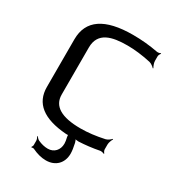

<svg xmlns="http://www.w3.org/2000/svg" viewBox="-203 -771 970 1075"><g transform="rotate(30 282.0 -233.5)"><path d="M339 -593C386 -593 436 -587 491 -575C504 -572 519 -560 525 -553L528 -555C523 -563 515 -582 515 -595V-625C515 -632 521 -643 525 -646L523 -649C518 -646 505 -643 498 -645C445 -655 392 -660 337 -660C155 -660 64 -598 64 -474V-166C64 -61 138 -3 287 8C292 9 303 8 305 6L302 3C300 5 301 15 302 20C306 36 308 50 308 60C308 101 281 131 241 131C220 131 199 126 177 116C169 112 161 103 158 98L155 100C158 105 163 116 163 125V153C163 157 159 165 157 167L159 171C161 169 170 168 174 170C205 185 235 193 264 193C326 193 366 152 366 91C366 75 363 53 357 26C355 18 350 5 345 1L342 4C347 8 361 10 369 10C412 8 456 3 502 -6C509 -7 522 -4 526 -1L529 -4C525 -7 519 -18 519 -25V-57C519 -70 527 -89 532 -97L529 -99C523 -92 508 -80 495 -77C440 -65 390 -59 343 -59C219 -59 157 -96 157 -171V-475C157 -574 241 -593 339 -593Z"/></g></svg>

Font: Gamestation Storm
Style: Regular
Weight: 400
Designer: Jonas Hecksher
Foundry: Jonas Hecksher, Playtypeª, e-types AS
Version: Version 1.003